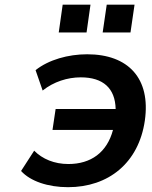

<svg xmlns="http://www.w3.org/2000/svg" viewBox="-20 -778 641 809"><path d="M266.6 10.7C437 10.7 564.5 -91.3 590.3 -270C615.7 -447.3 521 -549.3 347.2 -549.3C267.6 -549.3 185.1 -526.4 129.9 -482.4L159.7 -396.5C206.1 -433.6 264.2 -452.1 320.3 -452.1C415 -452.1 465.3 -405.8 467.3 -318.8H214.4L201.2 -230.5H456.1C430.7 -135.3 362.8 -86.9 268.1 -86.9C209 -86.9 158.7 -107.9 124 -143.1L68.8 -57.6C107.9 -14.2 182.6 10.7 266.6 10.7ZM344.7 -641.1 361.3 -758.3H244.1L227.5 -641.1ZM529.8 -641.1 546.9 -758.3H429.7L412.6 -641.1Z"/></svg>

Font: Winston SemiBold
Style: Italic
Weight: 600
Italic angle: -8.13011°
Designer: Vernon Adams, Kim Jin-seong, David Berlow, Cristiano Sobral
Foundry: The Winston Project Authors
Version: Version 3.004